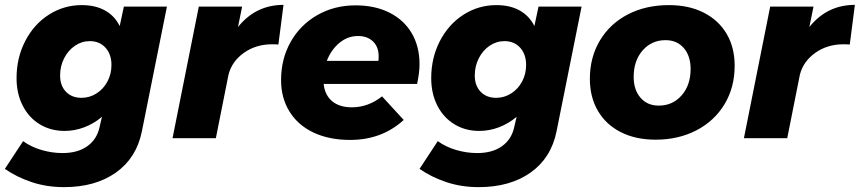

<svg xmlns="http://www.w3.org/2000/svg" viewBox="-42 -568 3533 789"><path d="M-22 126 53 12Q86 36 129 48.5Q172 61 215 61Q277 61 316.5 33Q356 5 367 -45L377 -88Q344 -60 304.5 -45Q265 -30 223 -30Q166 -30 121 -57.5Q76 -85 51 -134.5Q26 -184 26 -247Q26 -330 61.5 -399Q97 -468 158.5 -507.5Q220 -547 294 -547Q350 -547 389.5 -525Q429 -503 450 -461L467 -541H644L541 -28Q519 81 434.5 141Q350 201 221 201Q150 201 88.5 180.5Q27 160 -22 126ZM416 -301Q416 -345 391.5 -372Q367 -399 327 -399Q294 -399 266 -380Q238 -361 221.5 -328.5Q205 -296 205 -258Q205 -216 229 -191Q253 -166 293 -166Q326 -166 354.5 -184Q383 -202 399.5 -233Q416 -264 416 -301Z M1123 -548 1102 -385Q1093 -386 1076 -386Q1010 -386 960.5 -351Q911 -316 897 -261L845 0H667L775 -541H953L936 -457Q1009 -548 1123 -548Z M1682 -304Q1682 -270 1672 -223H1288Q1293 -177 1323 -152Q1353 -127 1404 -127Q1471 -127 1528 -172L1617 -75Q1527 7 1397 7Q1311 7 1247 -23Q1183 -53 1148 -109Q1113 -165 1113 -239Q1113 -326 1152.5 -396Q1192 -466 1262 -506Q1332 -546 1419 -546Q1499 -546 1558.5 -516Q1618 -486 1650 -431.5Q1682 -377 1682 -304ZM1514 -337Q1514 -375 1491 -397.5Q1468 -420 1429 -420Q1387 -420 1353 -392Q1319 -364 1301 -318H1513Q1514 -324 1514 -337Z M1682 126 1757 12Q1790 36 1833 48.5Q1876 61 1919 61Q1981 61 2020.5 33Q2060 5 2071 -45L2081 -88Q2048 -60 2008.5 -45Q1969 -30 1927 -30Q1870 -30 1825 -57.5Q1780 -85 1755 -134.5Q1730 -184 1730 -247Q1730 -330 1765.5 -399Q1801 -468 1862.5 -507.5Q1924 -547 1998 -547Q2054 -547 2093.5 -525Q2133 -503 2154 -461L2171 -541H2348L2245 -28Q2223 81 2138.5 141Q2054 201 1925 201Q1854 201 1792.5 180.5Q1731 160 1682 126ZM2120 -301Q2120 -345 2095.5 -372Q2071 -399 2031 -399Q1998 -399 1970 -380Q1942 -361 1925.5 -328.5Q1909 -296 1909 -258Q1909 -216 1933 -191Q1957 -166 1997 -166Q2030 -166 2058.5 -184Q2087 -202 2103.5 -233Q2120 -264 2120 -301Z M2977 -298Q2977 -209 2935.5 -140Q2894 -71 2820 -32.5Q2746 6 2652 6Q2570 6 2509 -25Q2448 -56 2415 -112.5Q2382 -169 2382 -244Q2382 -333 2423.5 -402Q2465 -471 2538.5 -509Q2612 -547 2707 -547Q2789 -547 2850 -516Q2911 -485 2944 -429Q2977 -373 2977 -298ZM2562 -252Q2562 -199 2590 -166.5Q2618 -134 2665 -134Q2722 -134 2759 -176Q2796 -218 2796 -285Q2796 -338 2768 -370.5Q2740 -403 2693 -403Q2636 -403 2599 -361Q2562 -319 2562 -252Z M3471 -548 3450 -385Q3441 -386 3424 -386Q3358 -386 3308.5 -351Q3259 -316 3245 -261L3193 0H3015L3123 -541H3301L3284 -457Q3357 -548 3471 -548Z"/></svg>

Font: Gontserrat
Style: Bold Italic
Weight: 700
Italic angle: -11.3°
Designer: Julieta Ulanovsky
Foundry: Julieta Ulanovsky
Version: Version 6.001